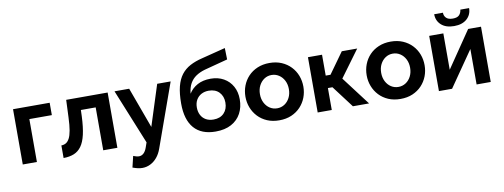

<svg xmlns="http://www.w3.org/2000/svg" viewBox="-73 -1154 4702 1792"><g transform="rotate(-10 2278.5 -258.5)"><path d="M61 0V-523.8H408.2V-406.6H195V0Z M446.7 6.7V-112.4Q471.4 -112.9 490.3 -123.9Q509.2 -134.9 523.7 -161.6Q538.1 -188.2 546.5 -236.2Q554.8 -284.3 557.8 -359.3L564.7 -523.8H957.6V0H823.6V-406.6H683.3L681.3 -345.9Q676.9 -243.4 661.1 -175.1Q645.3 -106.8 616.6 -67.4Q588 -27.9 545.9 -10.8Q503.8 6.3 446.7 6.7Z M1155.7 225.8Q1135.1 225.8 1113.3 221Q1091.5 216.2 1064.1 206.2L1089.5 100.2Q1104.9 106.6 1118.3 110Q1131.8 113.4 1143.4 113.4Q1168.3 113.4 1187.8 95.2Q1207.2 76.9 1219.5 40.4L1234.5 -2.7L1022.7 -523.8H1161.7L1303.4 -136.8L1427.2 -523.8H1554.8L1340.6 75.1Q1323.9 122.8 1296 156.3Q1268 189.9 1232 207.8Q1196 225.8 1155.7 225.8Z M1888.5 10Q1754.1 10 1684.7 -69.6Q1615.3 -149.2 1615.3 -302.4Q1615.3 -397.6 1632 -463.7Q1648.7 -529.7 1682 -573Q1715.4 -616.3 1765.5 -643.1Q1815.7 -669.9 1882.1 -685.7L2106.7 -742.7L2109.5 -634.3L1886.8 -575.6Q1838.6 -561.6 1802.7 -537.3Q1766.8 -512.9 1745.4 -474.5Q1723.9 -436.1 1718.3 -378.4Q1748.3 -427.4 1800.3 -455.7Q1852.3 -484.1 1925.8 -484.1Q1996.2 -484.1 2049.3 -454Q2102.3 -424 2131.7 -370.9Q2161.1 -317.7 2161.1 -248.1Q2161.1 -173 2129.8 -114.6Q2098.4 -56.3 2037.7 -23.1Q1977 10 1888.5 10ZM1888.5 -103.9Q1951.5 -103.9 1987.6 -141.5Q2023.8 -179 2023.8 -241.4Q2023.8 -301.2 1987.9 -339.1Q1952 -376.9 1888.5 -376.9Q1850 -376.9 1819.4 -360.8Q1788.8 -344.6 1771 -314.2Q1753.2 -283.8 1753.2 -241.4Q1753.2 -200.8 1769.4 -169.7Q1785.5 -138.5 1815.8 -121.2Q1846.1 -103.9 1888.5 -103.9Z M2491.6 10Q2427.6 10 2376.9 -11.7Q2326.2 -33.5 2290.6 -71.4Q2254.9 -109.4 2236.1 -158.3Q2217.3 -207.2 2217.3 -261.4Q2217.3 -316.1 2236.1 -365.2Q2254.9 -414.4 2290.6 -452.1Q2326.2 -489.8 2377.2 -511.5Q2428.2 -533.3 2491.9 -533.3Q2556 -533.3 2606.5 -511.5Q2657 -489.8 2692.9 -452.1Q2728.9 -414.4 2747.7 -365.2Q2766.4 -316.1 2766.4 -261.4Q2766.4 -207.2 2747.7 -158.3Q2728.9 -109.4 2693.2 -71.4Q2657.5 -33.5 2606.8 -11.7Q2556 10 2491.6 10ZM2354.7 -260.9Q2354.7 -215.4 2373 -179.7Q2391.3 -144.1 2422.2 -124Q2453.1 -103.9 2491.6 -103.9Q2530.1 -103.9 2561.3 -124.2Q2592.5 -144.6 2610.8 -180.5Q2629.1 -216.5 2629.1 -261.9Q2629.1 -307.3 2610.8 -343Q2592.5 -378.6 2561.2 -399Q2530 -419.4 2491.6 -419.4Q2453.1 -419.4 2422.1 -398.7Q2391.1 -378 2372.9 -342.4Q2354.7 -306.8 2354.7 -260.9Z M2856 0V-523.8H2989.5V-325.9H3034.9L3176.8 -523.8H3322.8L3137.3 -271.3L3343.1 0H3189.7L3032.6 -208H2989.5V0Z M3640.6 10Q3576.6 10 3525.9 -11.7Q3475.2 -33.5 3439.6 -71.4Q3403.9 -109.4 3385.1 -158.3Q3366.3 -207.2 3366.3 -261.4Q3366.3 -316.1 3385.1 -365.2Q3403.9 -414.4 3439.6 -452.1Q3475.2 -489.8 3526.2 -511.5Q3577.2 -533.3 3640.9 -533.3Q3705 -533.3 3755.5 -511.5Q3806 -489.8 3841.9 -452.1Q3877.9 -414.4 3896.7 -365.2Q3915.4 -316.1 3915.4 -261.4Q3915.4 -207.2 3896.7 -158.3Q3877.9 -109.4 3842.2 -71.4Q3806.5 -33.5 3755.8 -11.7Q3705 10 3640.6 10ZM3503.7 -260.9Q3503.7 -215.4 3522 -179.7Q3540.3 -144.1 3571.2 -124Q3602.1 -103.9 3640.6 -103.9Q3679.1 -103.9 3710.3 -124.2Q3741.5 -144.6 3759.8 -180.5Q3778.1 -216.5 3778.1 -261.9Q3778.1 -307.3 3759.8 -343Q3741.5 -378.6 3710.2 -399Q3679 -419.4 3640.6 -419.4Q3602.1 -419.4 3571.1 -398.7Q3540.1 -378 3521.9 -342.4Q3503.7 -306.8 3503.7 -260.9Z M4005 0V-523.3H4139V-178.9L4374.2 -523.8H4496.1V0H4362.1V-335.9L4129.6 0ZM4251.3 -572.9Q4173.8 -572.9 4129.8 -612.3Q4085.9 -651.8 4085.9 -714.1H4168.7Q4168.7 -683.8 4188.6 -664Q4208.6 -644.1 4251.3 -644.1Q4292.6 -644.1 4311.3 -663Q4330 -681.8 4334 -714.1H4416.7Q4416.7 -651.8 4372.6 -612.3Q4328.5 -572.9 4251.3 -572.9Z"/></g></svg>

Font: Raleway Thin
Style: Regular
Weight: 100
Designer: Matt McInerney, Pablo Impallari, Rodrigo Fuenzalida
Foundry: Matt McInerney, Pablo Impallari, Rodrigo Fuenzalida
Version: Version 4.026